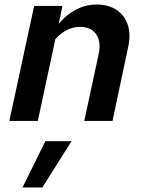

<svg xmlns="http://www.w3.org/2000/svg" viewBox="-20 -531 640 843"><path d="M21 0 130 -505H254L238 -427Q273 -468 315 -489.5Q357 -511 404 -511Q457 -511 492.5 -487Q528 -463 541.5 -420.5Q555 -378 542 -321L474 0H350L413 -293Q425 -347 402.5 -380Q380 -413 332 -413Q271 -413 223 -359L146 0ZM79 292 179 89H294L166 292Z"/></svg>

Font: Red Hat Mono SemiBold
Style: Italic
Weight: 600
Italic angle: -12°
Monospace: yes
Designer: Pentagram, MCKL
Foundry: MCKL
Version: Version 1.030